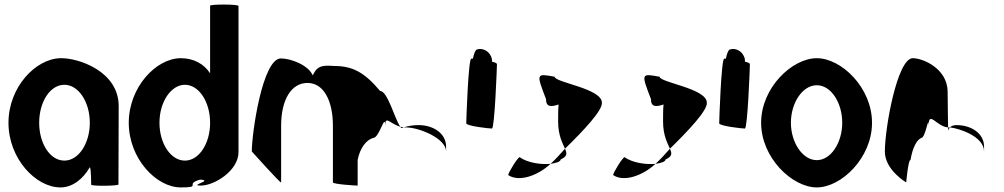

<svg xmlns="http://www.w3.org/2000/svg" viewBox="-20 -810 4383 838"><path d="M17 -274C17 -118 136 8 244 8C296 8 342 -28 372 -80C378 -76 378 -4 378 -4C378 3 497 2 497 -5L498 -347C498 -500 320 -558 244 -556C136 -554 17 -430 17 -274ZM151 -274C151 -366 199 -440 261 -440C322 -440 372 -366 372 -274C372 -184 323 -109 261 -109C198 -109 151 -184 151 -274Z M542 -274C542 -118 662 8 769 8C865 8 783 -6 853 -26C915 -23 802 0 856 0C917 0 1021 -66 1021 -146V-784C1021 -792 897 -792 897 -785V-490C870 -532 824 -556 769 -556C662 -556 542 -430 542 -274ZM676 -274C676 -366 727 -440 787 -440C848 -440 897 -366 897 -274C897 -184 849 -109 787 -109C725 -109 676 -184 676 -274Z M1079 -149C1079 -149 1207 -6 1207 -14V-261C1207 -376 1252 -448 1322 -448C1393 -448 1433 -370 1433 -261V-14C1433 -6 1530 0 1541 0V-112C1551 -164 1579 -200 1609 -208C1636 -208 1661 -320 1661 -261C1661 -309 1683 -269 1727 -257C1703 -290 1672 -413 1639 -413C1571 -494 1519 -522 1439 -522C1390 -525 1366 -526 1345 -481C1326 -526 1249 -555 1206 -555C1126 -555 1079 -230 1079 -149ZM1727 -257C1729 -254 1731 -252 1733 -251L1742 -254ZM1742 -254H1751C1811 -254 1927 -205 1927 -149V-170C1927 -228 1871 -264 1807 -264C1786 -264 1763 -261 1742 -254Z M2015 -272C2015 -260 2114 -249 2127 -249C2139 -249 2149 -518 2149 -530C2149 -534 2140 -538 2127 -541C2128 -548 2127 -556 2123 -564C2113 -588 2085 -602 2062 -594C2056 -594 2049 -578 2044 -554H2037C2024 -554 2015 -284 2015 -272Z M2198 -46C2245 -14 2327 -43 2383 -95C2346 -91 2284 -98 2248 -124C2240 -124 2198 -56 2198 -46ZM2363 -378C2363 -340 2388 -344 2418 -354C2416 -333 2416 -306 2416 -279C2416 -218 2436 -184 2446 -161C2526 -239 2611 -329 2607 -362C2607 -424 2401 -450 2401 -475C2320 -490 2320 -490 2363 -378ZM2383 -95C2408 -98 2427 -105 2427 -114C2457 -128 2455 -140 2446 -161C2425 -137 2404 -114 2383 -95Z M2656 -46C2703 -14 2785 -43 2841 -95C2804 -91 2742 -98 2706 -124C2698 -124 2656 -56 2656 -46ZM2821 -378C2821 -340 2846 -344 2876 -354C2874 -333 2874 -306 2874 -279C2874 -218 2894 -184 2904 -161C2984 -239 3069 -329 3065 -362C3065 -424 2859 -450 2859 -475C2778 -490 2778 -490 2821 -378ZM2841 -95C2866 -98 2885 -105 2885 -114C2915 -128 2913 -140 2904 -161C2883 -137 2862 -114 2841 -95Z M3119 -272C3119 -260 3218 -249 3231 -249C3243 -249 3253 -518 3253 -530C3253 -534 3244 -538 3231 -541C3232 -548 3231 -556 3227 -564C3217 -588 3189 -602 3166 -594C3160 -594 3153 -578 3148 -554H3141C3128 -554 3119 -284 3119 -272Z M3302 -274C3302 -121 3438 8 3545 8C3652 8 3786 -121 3786 -274C3786 -428 3652 -556 3545 -556C3438 -556 3302 -428 3302 -274ZM3432 -274C3432 -362 3483 -438 3545 -438C3607 -438 3656 -362 3656 -274C3656 -188 3607 -111 3545 -111C3483 -111 3432 -188 3432 -274Z M3842 -149C3842 -68 3935 -14 3935 -14C3935 -6 3943 -112 3954 -112C3964 -171 3983 -200 4001 -208C4020 -208 4033 -314 4033 -261C4033 -331 4069 -256 4118 -254C4118 -281 4116 -346 4116 -409C4116 -510 4009 -556 3964 -556C3896 -556 3842 -250 3842 -149ZM4118 -254C4119 -246 4118 -242 4119 -241C4119 -237 4119 -246 4126 -254ZM4126 -254C4165 -250 4275 -215 4275 -149V-170C4275 -228 4219 -264 4155 -264C4140 -264 4131 -259 4126 -254Z"/></svg>

Font: Ampere
Style: SuCnd
Weight: 400
Version: Version 1